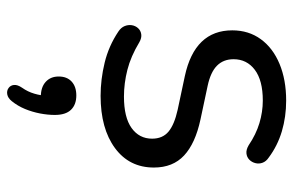

<svg xmlns="http://www.w3.org/2000/svg" viewBox="-158 -378 799 522"><g transform="rotate(90 241.0 -116.5)"><path d="M240 9Q195.5 9 150 -2Q104.5 -13 65 -39.5Q54.5 -46.5 50.5 -56.2Q46.5 -66 48 -75.8Q49.5 -85.5 56 -92.8Q62.5 -100 72.5 -101.5Q82.5 -103 94 -96.5Q133 -73 169.5 -63.8Q206 -54.5 242 -54.5Q298.5 -54.5 327.5 -75.2Q356.5 -96 356.5 -131Q356.5 -159.5 337.5 -175.5Q318.5 -191.5 278 -200.5L186.5 -220Q124 -233.5 93 -265.8Q62 -298 62 -349Q62 -393.5 86 -426.5Q110 -459.5 153.2 -477.5Q196.5 -495.5 253 -495.5Q297 -495.5 336.5 -483.8Q376 -472 408 -448Q418.5 -441 422 -431.2Q425.5 -421.5 423 -411.8Q420.5 -402 413.5 -395.2Q406.5 -388.5 396.5 -387.5Q386.5 -386.5 374.5 -393.5Q345 -413.5 314.2 -422.8Q283.5 -432 253 -432Q198 -432 169.2 -410.2Q140.5 -388.5 140.5 -352.5Q140.5 -325 158 -307.5Q175.5 -290 213 -282L304.5 -262.5Q369.5 -248.5 402.2 -218Q435 -187.5 435 -136Q435 -69 382 -30Q329 9 240 9ZM254.5 250.5Q246 261 236 262.8Q226 264.5 218.8 259.2Q211.5 254 210.5 244.5Q209.5 235 218 222.5Q229 207 234.2 189Q239.5 171 239.5 156.5L242.5 171.5Q216.5 171.5 202 158.2Q187.5 145 187.5 123Q187.5 100.5 201.2 87.8Q215 75 239 75Q264 75 278 89.5Q292 104 292 133.5Q292 152.5 288 173.5Q284 194.5 275.8 214.5Q267.5 234.5 254.5 250.5Z"/></g></svg>

Font: Nunito ExtraLight
Style: Regular
Weight: 200
Designer: Vernon Adams
Foundry: Vernon Adams
Version: Version 3.602;April 4, 2023;FontCreator 14.0.0.2856 64-bit